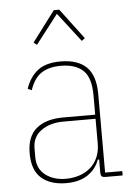

<svg xmlns="http://www.w3.org/2000/svg" viewBox="-54 -784 575 836"><g transform="rotate(-5 234.0 -365.5)"><path d="M376 0Q362 0 357.5 -4.5Q353 -9 353 -23V-78H347Q333 -38 296.5 -13Q260 12 202 12Q133 12 93.5 -22.5Q54 -57 54 -131Q54 -205 96 -239.5Q138 -274 212 -274H353V-359Q353 -436 319.5 -467.5Q286 -499 222 -499Q171 -499 138 -478Q105 -457 87 -404L70 -412Q88 -464 123.5 -491Q159 -518 222 -518Q298 -518 336 -480.5Q374 -443 374 -362V-19H449V0ZM202 -7Q233 -7 260.5 -16Q288 -25 308.5 -42.5Q329 -60 341 -86.5Q353 -113 353 -148V-256H212Q154 -256 115.5 -228.5Q77 -201 77 -151V-112Q77 -62 112.5 -34.5Q148 -7 202 -7ZM237 -743 337 -610 323 -599 225 -726 127 -599 113 -610 213 -743Z"/></g></svg>

Font: IBM Plex Sans Condensed Thin
Style: Regular
Weight: 100
Width: 3
Designer: Mike Abbink, Paul van der Laan, Pieter van Rosmalen
Foundry: Bold Monday
Version: Version 1.3